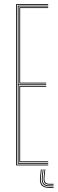

<svg xmlns="http://www.w3.org/2000/svg" viewBox="-20 -820 286 952"><path d="M60 0V-800H219V-796H64V-4H219V0ZM76 -16V-394H209V-390H80V-20H219V-16ZM68 -8V-792H219V-788H72V-402H209V-398H72V-12H219V-8ZM76 -406V-784H219V-780H80V-410H209V-406ZM186.8 20 182.8 56.8Q179.8 84 189.8 95.8Q199.8 107.5 225.5 107.5H245.5V111.5H225.5Q197.5 111.5 186.5 98.9Q175.5 86.2 178.8 56.8L182.8 20ZM204.8 20 200.8 56.8Q198.8 75.5 204.5 83.5Q210.2 91.5 225.5 91.5H245.5V95.5H225.5Q208 95.5 201.2 86.5Q194.5 77.5 196.8 56.8L200.8 20ZM195.8 20 191.8 56.8Q189.2 79.8 197.1 89.6Q205 99.5 225.5 99.5H245.5V103.5H225.5Q202.8 103.5 194 92.6Q185.2 81.8 187.8 56.8L191.8 20Z"/></svg>

Font: Big Shoulders Inline Thin
Style: Regular
Weight: 100
Designer: Patric King
Foundry: XO Type Co
Version: Version 2.002